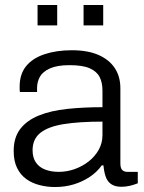

<svg xmlns="http://www.w3.org/2000/svg" viewBox="-20 -740 579 772"><path d="M201 12Q170 12 140 4.5Q110 -3 86.5 -19.5Q63 -36 49 -64Q35 -92 35 -133Q35 -187 61.5 -221.5Q88 -256 136 -275.5Q184 -295 249.5 -302Q315 -309 392 -309V-376Q392 -408 380.5 -430.5Q369 -453 340.5 -465.5Q312 -478 260 -478Q210 -478 181 -465Q152 -452 140.5 -431.5Q129 -411 129 -386V-370H60Q59 -375 59 -380Q59 -385 59 -392Q59 -442 85 -474Q111 -506 159 -522Q207 -538 269 -538Q332 -538 375 -519.5Q418 -501 441 -467Q464 -433 464 -385V-83Q464 -64 471.5 -56.5Q479 -49 492 -49H534V-3Q519 3 502.5 7Q486 11 468 11Q442 11 426.5 0Q411 -11 404.5 -31Q398 -51 396 -75H389Q370 -48 340.5 -28.5Q311 -9 276 1.5Q241 12 201 12ZM216 -49Q249 -49 280 -60Q311 -71 336 -90.5Q361 -110 376.5 -137Q392 -164 392 -197V-251Q299 -251 236.5 -241Q174 -231 142.5 -206Q111 -181 111 -136Q111 -106 124.5 -86.5Q138 -67 162 -58Q186 -49 216 -49ZM131 -638V-720H210V-638ZM316 -638V-720H395V-638Z"/></svg>

Font: Archivo SemiBold Light
Style: Regular
Weight: 300
Version: Version 2.001